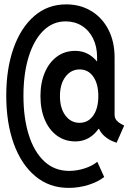

<svg xmlns="http://www.w3.org/2000/svg" viewBox="-20 -748 602 899"><path d="M301.3 131.8Q210.9 131.8 145.3 76.9Q79.6 22 44.4 -75.4Q9.3 -172.9 9.3 -300.3Q9.3 -426.3 43.5 -522.5Q77.6 -618.7 140.6 -673.1Q203.6 -727.5 290 -727.5Q356 -727.5 407.2 -696.5Q458.5 -665.5 487.5 -609.4Q516.6 -553.2 516.6 -478V-210.9Q516.6 -194.8 525.9 -184.3Q535.2 -173.8 546.9 -167.5L561.5 -160.2L525.9 -79.6L509.3 -85.9Q489.7 -93.3 470.9 -109.1Q452.1 -125 443.8 -144.5H414.1L444.8 -203.1V-399.4L411.6 -460.9H434.6V-480Q434.6 -529.8 415.8 -567.9Q397 -606 363.5 -627Q330.1 -647.9 287.1 -647.9Q227.1 -647.9 182.6 -604Q138.2 -560.1 114 -481.4Q89.8 -402.8 89.8 -299.3Q89.8 -195.8 114.7 -116.5Q139.6 -37.1 187.5 7.6Q235.4 52.2 304.2 52.2Q339.8 52.2 376.7 40.3Q413.6 28.3 435.5 9.3L467.8 80.6Q440.4 103 395 117.4Q349.6 131.8 301.3 131.8ZM332.5 -85.9Q283.7 -85.9 246.8 -112.8Q210 -139.6 189.7 -187.5Q169.4 -235.4 169.4 -297.9Q169.4 -360.4 189.7 -408.2Q210 -456.1 246.6 -482.9Q283.2 -509.8 332 -509.8Q376.5 -509.8 410.4 -483.4Q444.3 -457 463.6 -409.4Q482.9 -361.8 482.9 -297.9Q482.9 -235.4 464.1 -187.7Q445.3 -140.1 411.6 -113Q377.9 -85.9 332.5 -85.9ZM352.5 -172.9Q392.6 -172.9 416.5 -206.8Q440.4 -240.7 440.4 -297.9Q440.4 -355.5 416.7 -389.2Q393.1 -422.9 353 -422.9Q312.5 -422.9 286.6 -388.7Q260.7 -354.5 260.7 -297.9Q260.7 -241.2 286.4 -207Q312 -172.9 352.5 -172.9Z"/></svg>

Font: Reddit Mono Medium
Style: Regular
Weight: 500
Monospace: yes
Designer: Stephen Hutchings
Foundry: Reddit
Version: Version 1.014